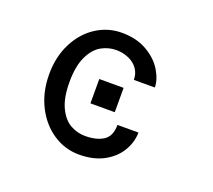

<svg xmlns="http://www.w3.org/2000/svg" viewBox="-88 -614 775 697"><g transform="rotate(20 300.0 -265.5)"><path d="M347 -314V-220H253V-314ZM277 -31Q222.5 -31 176.5 -61.5Q130.5 -92 103.2 -146.2Q76 -200.5 76 -269Q76 -336 102.8 -388.8Q129.5 -441.5 174.8 -470.8Q220 -500 273.5 -500Q330.5 -500 371.2 -476.2Q412 -452.5 432.5 -418.2Q453 -384 453 -354H372Q372 -378.5 358.8 -396.8Q345.5 -415 323.2 -424.5Q301 -434 275 -434Q245.5 -434 218.2 -418.8Q191 -403.5 173 -366Q155 -328.5 155 -267Q155 -205.5 173 -168.5Q191 -131.5 218 -116.8Q245 -102 275 -102Q319 -102 345.5 -119.2Q372 -136.5 372 -180H453Q453 -144 433.2 -109.8Q413.5 -75.5 373.8 -53.2Q334 -31 277 -31Z"/></g></svg>

Font: JuliaMono Light
Style: Regular
Weight: 300
Monospace: yes
Designer: cormullion
Foundry: corm
Version: Version 0.054; ttfautohint (v1.8.4)